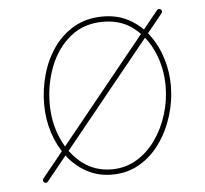

<svg xmlns="http://www.w3.org/2000/svg" viewBox="-43 -550 645 604"><g transform="rotate(-5 279.5 -248.0)"><path d="M73.7 7.3Q76.7 9.3 80.1 8.3Q83.5 7.3 85.4 4.4L486.3 -490.2Q488.8 -492.7 489 -496.3Q489.3 -500 486.8 -502.4Q484.4 -504.9 480.7 -505.1Q477.1 -505.4 474.6 -502.9L70.8 -4.4Q68.8 -1.5 69.8 2Q70.8 5.4 73.7 7.3ZM301.8 -480.5Q358.4 -480.5 398.2 -449Q438 -417.5 459 -367.7Q480 -317.9 480 -262.7Q480 -216.3 466.3 -172.4Q452.6 -128.4 427.5 -93Q402.3 -57.6 367.2 -36.6Q332 -15.6 288.6 -15.6Q235.8 -15.6 196 -46.4Q156.2 -77.1 134 -127.7Q111.8 -178.2 111.8 -237.3Q111.8 -299.8 133.5 -355.5Q155.3 -411.1 197.8 -445.8Q240.2 -480.5 301.8 -480.5ZM301.8 -497.1Q250.5 -497.1 211.7 -474.9Q172.9 -452.6 146.7 -415.5Q120.6 -378.4 107.4 -332Q94.2 -285.6 94.2 -237.3Q94.2 -190.9 107.9 -148.2Q121.6 -105.5 147 -71.8Q172.4 -38.1 208.3 -18.6Q244.1 1 288.6 1Q336.9 1 375.5 -21.7Q414.1 -44.4 440.9 -82.5Q467.8 -120.6 482.2 -167.5Q496.6 -214.4 496.6 -262.7Q496.6 -305.7 483.9 -347.4Q471.2 -389.2 446.5 -422.9Q421.9 -456.5 385.5 -476.8Q349.1 -497.1 301.8 -497.1Z"/></g></svg>

Font: Mikhak VF
Style: Regular
Weight: 100
Designer: Amin Abedi
Version: Version 3.001